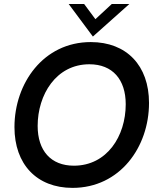

<svg xmlns="http://www.w3.org/2000/svg" viewBox="-20 -921 788 956"><path d="M341 14.5C577 14.5 722 -188.5 722 -408.5C722 -594.5 610.5 -711.5 432 -711.5C196 -711.5 52 -506 52 -288C52 -103 163 14.5 341 14.5ZM167.5 -294C167.5 -449 259 -601 425 -601C541 -601 606 -524.5 606 -402C606 -243 512.5 -96 348 -96C233 -96 167.5 -171 167.5 -294ZM322 -901 442.5 -739 624 -901H536.5L455 -825.5L399 -901Z"/></svg>

Font: HK Grotesk SemiBold
Style: Italic
Weight: 600
Italic angle: -16°
Designer: Alfredo Marco Pradil
Foundry: Hanken Design Co.
Version: Version 3.001;FEAKit 1.0